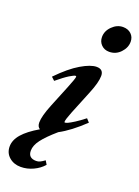

<svg xmlns="http://www.w3.org/2000/svg" viewBox="-232 -787 803 1108"><g transform="rotate(20 169.0 -232.5)"><path d="M295.9 -550.8Q266.6 -550.8 247.6 -569.8Q228.5 -588.9 228.5 -617.7Q228.5 -654.8 258.1 -683.8Q287.6 -712.9 324.2 -712.9Q355 -712.9 374.3 -694.6Q393.6 -676.3 393.6 -647.5Q393.6 -610.8 365.2 -580.8Q336.9 -550.8 295.9 -550.8ZM43.5 248Q1 248 -27.6 223.1Q-56.2 198.2 -56.2 158.2Q-56.2 118.7 -23.9 81.5Q8.3 44.4 74.2 5.9Q57.1 -3.9 57.1 -30.3Q57.1 -68.8 87.4 -143.6L142.6 -279.3Q167 -339.4 167 -350.1Q167 -354.5 162.6 -354.5Q153.8 -354.5 126.7 -337.9Q99.6 -321.3 55.7 -284.7L35.6 -303.2Q106 -376 164.6 -410.4Q223.1 -444.8 259.3 -444.8Q301.3 -444.8 301.3 -404.3Q301.3 -364.3 271.5 -292L212.4 -146.5Q192.9 -97.7 192.9 -83.5Q192.9 -79.6 196.3 -79.6Q202.1 -79.6 214.1 -85Q226.1 -90.3 251.2 -106.2Q276.4 -122.1 308.1 -147L326.7 -126.5Q246.6 -50.3 179.2 -14.6Q120.6 36.1 93.8 71.8Q66.9 107.4 66.9 139.6Q66.9 185.1 115.7 185.1Q127.9 185.1 138.7 180.2Q149.4 175.3 167 162.6L180.7 185.5Q156.7 213.4 119.6 230.7Q82.5 248 43.5 248Z"/></g></svg>

Font: Elstob ExtraBold
Style: Italic
Weight: 800
Italic angle: -20°
Designer: Peter S. Baker
Version: Version 1.015